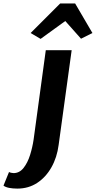

<svg xmlns="http://www.w3.org/2000/svg" viewBox="-148 -852 562 1128"><path d="M-46 256Q-73 256 -94.5 251.8Q-116 247.5 -127.5 238.5L-95 158.5Q-91 161 -82.8 163Q-74.5 165 -68.5 165Q-33.5 165 -9.5 134.5Q14.5 104 28.8 58.2Q43 12.5 49.5 -32.5L121 -557H273L196.5 -0.5Q187 73 154.2 131Q121.5 189 70.5 222.5Q19.5 256 -46 256ZM90.5 -623.5 32 -658 205.5 -831.5H293.5L395 -658L328 -624.5L235.5 -728.5Z"/></svg>

Font: Merriweather Sans Italic
Style: Bold
Weight: 700
Italic angle: -7.5°
Designer: Eben Sorkin
Foundry: Eben Sorkin
Version: Version 1.008; ttfautohint (v1.7.19-72a1) -l 8 -r 50 -G 200 